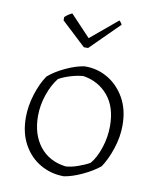

<svg xmlns="http://www.w3.org/2000/svg" viewBox="-79 -733 646 803"><g transform="rotate(10 244.5 -332.0)"><path d="M247 9Q193 9 147.5 -17Q102 -43 75 -91.5Q48 -140 48 -206Q48 -254 63.5 -304Q79 -354 103 -389Q130 -413 173.5 -433.5Q217 -454 253 -459Q307 -460 352 -433.5Q397 -407 424.5 -358.5Q452 -310 452 -243Q452 -194 435.5 -144Q419 -94 396 -60Q367 -36 324 -16Q281 4 247 9ZM247 -33Q270 -34 299.5 -44.5Q329 -55 348 -66Q371 -93 386 -138.5Q401 -184 401 -231Q401 -312 360.5 -360Q320 -408 255 -418Q229 -416 201 -407.5Q173 -399 152 -387Q128 -357 112.5 -312Q97 -267 97 -221Q97 -143 136.5 -92.5Q176 -42 247 -33ZM236 -537 133 -633V-647Q140 -654 148.5 -659.5Q157 -665 164 -668L249 -578L363 -673Q365 -672 369.5 -666.5Q374 -661 375 -657L254 -537Z"/></g></svg>

Font: Labrada Light
Style: Regular
Weight: 300
Designer: Mercedes Jáuregui
Foundry: Omnibus-Type Team
Version: Version 1.000; ttfautohint (v1.8.4.7-5d5b)